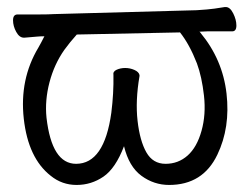

<svg xmlns="http://www.w3.org/2000/svg" viewBox="-20 -507 708 545"><path d="M106 -404Q94 -404 84 -403Q60 -401 49 -400H48Q35 -400 26 -416.5Q17 -433 17 -449.5Q17 -466 30 -466H92Q118 -466 133 -467L538 -478Q571 -480 588.5 -482.5Q606 -485 618 -487H621Q633 -487 642 -469Q651 -451 651 -434.5Q651 -418 639 -418H568Q560 -418 546 -417Q548 -416 549 -414Q612 -338 623 -241.5Q634 -145 597 -68Q556 18 460 18Q417 18 381.5 -8Q346 -34 332 -92Q308 -29 273.5 -5.5Q239 18 197.5 18Q156 18 124 -8Q60 -58 47.5 -170Q35 -282 89 -372Q97 -386 106 -404ZM198 -409Q179 -388 163 -366Q134 -325 120.5 -273.5Q107 -222 112 -173Q127 -42 196 -42Q276 -42 296 -187Q303 -243 302 -294Q300 -304 311 -309Q322 -314 335.5 -314Q349 -314 361.5 -308.5Q374 -303 376 -294V-291Q364 -221 370.5 -164Q377 -107 395.5 -74.5Q414 -42 450 -42Q486 -42 512.5 -65.5Q539 -89 552 -135.5Q565 -182 559 -235.5Q553 -289 539 -327Q518 -381 491 -415Z"/></svg>

Font: QiushuiShotai Bright
Style: Regular
Weight: 400
Designer: Christian Thalmann (Catharsis Fonts)
Version: Version 1.250;